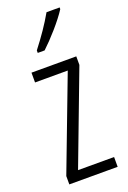

<svg xmlns="http://www.w3.org/2000/svg" viewBox="-148 -909 577 866"><g transform="rotate(-20 140.5 -475.5)"><path d="M259 -850V-858H196C168 -809 137 -764 96 -711V-699H129C169 -736 230 -804 259 -850ZM259 -93V-140H86L254 -584V-625H39V-578H196L27 -133V-93Z"/></g></svg>

Font: Noto Sans Kannada UI ExtraCondensed Light
Style: Regular
Weight: 300
Width: 2
Designer: Jelle Bosma - Monotype Design Team
Foundry: Monotype Imaging Inc.
Version: Version 2.005